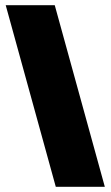

<svg xmlns="http://www.w3.org/2000/svg" viewBox="-20 -720 426 740"><path d="M384 0H195L2 -700H191Z"/></svg>

Font: Tektur Condensed ExtraBold
Style: Regular
Weight: 800
Width: 3
Designer: Adam Jagosz
Foundry: Adam Jagosz
Version: Version 1.005;gftools[0.9.30]